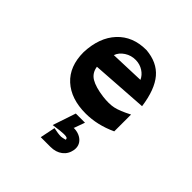

<svg xmlns="http://www.w3.org/2000/svg" viewBox="-237 -780 1332 1332"><g transform="rotate(45 429.0 -114.0)"><path d="M705 -290 290 -262Q298 -208 341 -182.5Q384 -157 466 -146Q531 -138 575 -147.5Q619 -157 692 -195V-30Q578 23 464 23Q320 23 236.5 -53Q153 -129 153 -268V-269Q159 -417 238 -502Q317 -587 449 -587H451Q563 -578 624 -506.5Q685 -435 705 -290ZM316 -402 568 -411Q553 -444 521 -464.5Q489 -485 449 -486Q403 -487 365.5 -462.5Q328 -438 316 -402ZM359 241 416 71H506L477 151H469Q528 151 560.5 181Q593 211 586 258Q578 305 543 332Q508 359 455 359H360L383 247Q428 257 457 257Q461 257 470.5 255Q480 253 488 251L495 249Q495 238 488 234Q481 230 459 230Q432 230 359 241Z"/></g></svg>

Font: OpenDyslexic
Style: Bold
Weight: 800
Designer: Abbie Gonzalez
Version: Version 0.920;hotconv 1.0.109;makeotfexe 2.5.65596